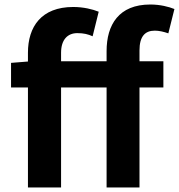

<svg xmlns="http://www.w3.org/2000/svg" viewBox="-20 -832 794 852"><path d="M754 -792C729 -802 691 -812 647 -812C507 -812 453 -722 453 -605V-560H251V-598C251 -656 280 -685 323 -685C352 -685 371 -680 391 -671L418 -780C391 -791 350 -801 305 -801C163 -801 104 -713 104 -598V-559L29 -553V-444H104V0H251V-444H453V0H599V-444H705V-560H599V-608C599 -670 623 -696 667 -696C686 -696 707 -691 727 -684Z"/></svg>

Font: Noto Sans T Chinese Bold
Style: Bold
Weight: 700
Designer: Ryoko NISHIZUKA (kana & ideographs); Paul D. Hunt (Latin, Greek & Cyrillic); Wenlong ZHANG (bopomofo); Sandoll Communica
Foundry: Adobe Systems Incorporated
Version: Version 1.000;PS 1;hotconv 1.0.78;makeotf.lib2.5.61930